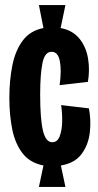

<svg xmlns="http://www.w3.org/2000/svg" viewBox="-20 -699 389 760"><path d="M134 41 152 -44Q99 -54 69.5 -92Q40 -130 28.5 -187Q17 -244 17 -311Q17 -381 29 -440.5Q41 -500 70.5 -539Q100 -578 152 -588L134 -679H239L220 -588Q268 -579 294.5 -546Q321 -513 328.5 -467.5Q336 -422 328 -375L216 -362Q224 -419 217 -456.5Q210 -494 184 -494Q157 -494 148 -449Q139 -404 139 -325Q139 -228 150 -182Q161 -136 187 -136Q207 -136 216 -159Q225 -182 226 -215.5Q227 -249 222 -283L332 -270Q341 -223 335.5 -174.5Q330 -126 303 -89.5Q276 -53 221 -44L239 41Z"/></svg>

Font: Bricolage Grotesque 48pt Condensed SemiBold
Style: Regular
Weight: 600
Width: 3
Designer: Mathieu Triay
Foundry: Atelier Triay
Version: Version 1.000; ttfautohint (v1.8.4.7-5d5b);gftools[0.9.32]